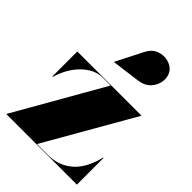

<svg xmlns="http://www.w3.org/2000/svg" viewBox="-217 -838 935 935"><g transform="rotate(45 250.0 -371.0)"><path d="M342.5 -569 196.5 -550 195.5 -551.5 265 -688Q284 -725 315 -735.8Q346 -746.5 375 -738.2Q404 -730 417.5 -710.5Q434 -686.5 430.5 -655.2Q427 -624 404.8 -599.2Q382.5 -574.5 342.5 -569ZM211.5 -457.5Q156 -457.5 107.2 -410.8Q58.5 -364 36 -288H33V-460H474V-457.5L213 -2.5H289Q361.5 -2.5 413.2 -46.8Q465 -91 487.5 -184H490V0H5V-2.5L265 -457.5Z"/></g></svg>

Font: Bodoni* 72pt Fatface
Style: Regular
Weight: 900
Version: Version 2.3